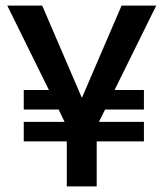

<svg xmlns="http://www.w3.org/2000/svg" viewBox="-20 -673 585 687"><path d="M65 -167V-237H211L190 -281H65V-351H155L6 -653H131L272 -325H274L415 -653H539L390 -351H495V-281H356L334 -237H495V-167H326V-6H219V-167Z"/></svg>

Font: Bricolage Grotesque 48pt Medium
Style: Regular
Weight: 500
Designer: Mathieu Triay
Foundry: Atelier Triay
Version: Version 1.000; ttfautohint (v1.8.4.7-5d5b);gftools[0.9.32]